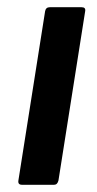

<svg xmlns="http://www.w3.org/2000/svg" viewBox="-20 -512 269 532"><path d="M41 0Q29 0 31 -12L105 -481Q107 -492 118 -492H206Q218 -492 216 -481L142 -12Q139 0 130 0Z"/></svg>

Font: Sofia Sans Semi Condensed
Style: Bold Italic
Weight: 700
Italic angle: -9°
Version: Version 4.100